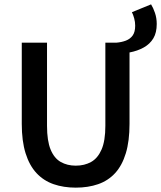

<svg xmlns="http://www.w3.org/2000/svg" viewBox="-20 -850 740 882"><path d="M575 -609 515 -654Q539 -656 558.5 -663.5Q578 -671 589.5 -687Q601 -703 601 -732Q601 -749 596.5 -765.5Q592 -782 586 -794L674 -830Q684 -814 692 -790.5Q700 -767 700 -740Q700 -700 684.5 -674Q669 -648 640.5 -632Q612 -616 575 -609ZM328 12Q272 12 226 -4Q180 -20 147.5 -55Q115 -90 97.5 -146Q80 -202 80 -281V-654H196V-272Q196 -203 212.5 -163Q229 -123 259 -106Q289 -89 328 -89Q368 -89 398.5 -106Q429 -123 446.5 -163Q464 -203 464 -272V-654H575V-281Q575 -202 558 -146Q541 -90 509 -55Q477 -20 431 -4Q385 12 328 12Z"/></svg>

Font: Source Sans 3 SemiBold
Style: Regular
Weight: 600
Designer: Paul D. Hunt
Foundry: Adobe
Version: Version 3.046;hotconv 1.0.118;makeotfexe 2.5.65603